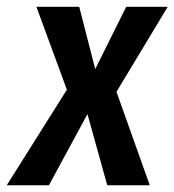

<svg xmlns="http://www.w3.org/2000/svg" viewBox="-61 -549 517 569"><path d="M436 -528.8 284.2 -276.9 382.8 0H256.8L198.2 -210.9L84 0H-41L137.2 -283.2L46.9 -528.8H173.8L221.2 -344.2L313 -528.8Z"/></svg>

Font: Fira Sans Compressed Medium
Style: Italic
Weight: 500
Width: 3
Italic angle: -8°
Designer: Carrois Corporate & Edenspiekermann AG
Foundry: Carrois Corporate GbR & Edenspiekermann AG
Version: Version 4.203;PS 004.203;hotconv 1.0.88;makeotf.lib2.5.64775